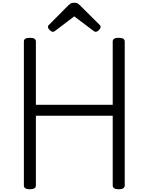

<svg xmlns="http://www.w3.org/2000/svg" viewBox="-20 -1373 1089 1407"><path d="M199 14Q155 14 155 -14V-1069Q155 -1083 166 -1089.5Q177 -1096 199 -1096Q243 -1096 243 -1069V-605H806V-1069Q806 -1083 817 -1089.5Q828 -1096 850 -1096Q894 -1096 894 -1069V-14Q894 0 883 7Q872 14 850 14Q806 14 806 -14V-525H243V-14Q243 0 232 7Q221 14 199 14ZM367 -1140Q357 -1140 344.5 -1152Q332 -1164 332 -1174Q332 -1177 332 -1181Q332 -1185 338 -1190L480 -1333Q487 -1340 496 -1346.5Q505 -1353 524 -1353Q543 -1353 551.5 -1346.5Q560 -1340 567 -1333L711 -1190Q716 -1185 716.5 -1181Q717 -1177 717 -1174Q717 -1164 704.5 -1152Q692 -1140 682 -1140Q675 -1140 670 -1143.5Q665 -1147 657 -1153L524 -1253L392 -1153Q385 -1147 379 -1143.5Q373 -1140 367 -1140Z"/></svg>

Font: Playwrite PT
Style: Regular
Weight: 400
Designer: Veronika Burian, José Scaglione
Foundry: TypeTogether
Version: Version 1.002